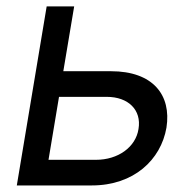

<svg xmlns="http://www.w3.org/2000/svg" viewBox="-20 -565 594 585"><path d="M318.2 -348H172.9L206 -545.5H122.2L31.2 0H259.9C387.8 0 470.2 -78.1 487.2 -176.1C502.8 -275.6 446 -348 318.2 -348ZM127.8 -78.1 159.8 -269.9H305.4C370.7 -269.9 411.9 -230.1 402 -171.9C393.5 -116.5 339.5 -78.1 272.7 -78.1Z"/></svg>

Font: Magic Ui Pro
Style: Italic
Weight: 400
Italic angle: -9.39999°
Designer: Stefan Endress, Andreas Faust
Version: Version 1.000;FEAKit 1.0